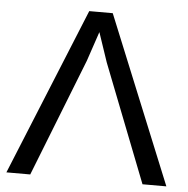

<svg xmlns="http://www.w3.org/2000/svg" viewBox="-50 -737 769 787"><g transform="rotate(5 334.0 -344.0)"><path d="M663.1 -0.5 382.3 -688.5H285.6L4.9 -0.5H103L293.5 -484.9L334.5 -606.4L375.5 -484.9L564.9 -0.5Z"/></g></svg>

Font: Arimo
Style: Regular
Weight: 400
Designer: Steve Matteson
Foundry: Monotype Imaging Inc.
Version: Version 1.32